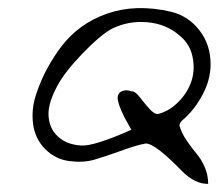

<svg xmlns="http://www.w3.org/2000/svg" viewBox="-20 -531 541 475"><path d="M92 -162Q67 -187 62 -223.5Q57 -260 69 -296.5Q81 -333 97 -362Q113 -391 131 -415Q175 -473 245.5 -497.5Q316 -522 403 -502Q445 -492 473 -456.5Q501 -421 501 -372Q501 -334 481 -296.5Q461 -259 433 -235Q424 -228 424 -220Q429 -202 442 -183Q455 -164 466.5 -150.5Q478 -137 486.5 -117.5Q495 -98 495 -76Q462 -76 431 -107Q364 -176 341 -176Q321 -173 281 -158.5Q241 -144 213.5 -136Q186 -128 151.5 -132.5Q117 -137 92 -162ZM305 -305Q314 -306 325.5 -291Q337 -276 349.5 -262Q362 -248 371 -249Q399 -256 422 -279.5Q445 -303 454 -331.5Q463 -360 456 -392Q449 -424 422 -445Q390 -472 344 -476Q298 -480 257 -460Q229 -445 185 -399.5Q141 -354 122 -319Q99 -276 100 -247Q101 -214 123 -193.5Q145 -173 181 -171Q213 -169 305 -210Q273 -264 271 -288Q271 -301 282 -305.5Q293 -310 305 -305Z"/></svg>

Font: Long Cang
Style: Regular
Weight: 400
Designer: ZhongQi
Foundry: ZhongQi
Version: Version 2.001